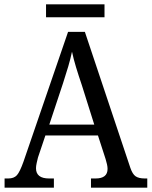

<svg xmlns="http://www.w3.org/2000/svg" viewBox="-20 -860 695 880"><path d="M1 0V-42H18Q44 -42 57.5 -57Q71 -72 88 -120L292 -714H369L577 -92Q587 -62 601.5 -52Q616 -42 644 -42H655V0H397V-42H418Q473 -42 473 -86Q473 -95 470.5 -106.5Q468 -118 464 -131L429 -239H188L154 -138Q151 -126 148 -112.5Q145 -99 145 -89Q145 -42 205 -42H227V0ZM206 -289H412L355 -470Q340 -514 328.5 -552Q317 -590 310 -623Q303 -590 293 -556Q283 -522 269 -479ZM191 -781V-840H459V-781Z"/></svg>

Font: Noto Serif Myanmar SemCond
Style: Regular
Weight: 400
Width: 4
Designer: Ben Mitchell and the Monotype Design Team
Foundry: Monotype Imaging Inc.
Version: Version 2.106; ttfautohint (v1.8.4.7-5d5b)